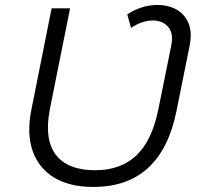

<svg xmlns="http://www.w3.org/2000/svg" viewBox="-20 -733 806 759"><path d="M349 6Q255 6 194 -31Q133 -68 109 -136.5Q85 -205 104 -299L184 -700H257L177 -301Q154 -182 201 -121Q248 -60 356 -60Q457 -60 519 -118.5Q581 -177 606 -301L657 -553Q667 -602 644 -627.5Q621 -653 581 -652Q541 -651 498 -623L483 -676Q527 -705 575 -711.5Q623 -718 662.5 -702.5Q702 -687 721.5 -649.5Q741 -612 730 -554L678 -296Q618 6 349 6Z"/></svg>

Font: Montserrat
Style: Italic
Weight: 400
Italic angle: -11.3°
Designer: Julieta Ulanovsky
Foundry: Julieta Ulanovsky
Version: Version 9.000; ttfautohint (v1.8.4.7-5d5b)